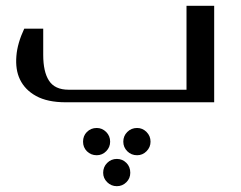

<svg xmlns="http://www.w3.org/2000/svg" viewBox="-20 -350 823 657"><path d="M712.9 -330.1V0H205.1Q142.6 0 103.5 -21.5Q65.4 -42.5 48.3 -78.1Q32.2 -111.3 36.1 -158.7Q39.6 -202.1 63 -252H127.9V-162.1Q127.9 -104.5 147.5 -74.2Q167.5 -43 214.8 -43H618.2V-330.1ZM264.2 134.8Q264.2 114.7 277.3 101.6Q291 87.9 311 87.9Q329.6 87.9 343.3 101.6Q356.9 115.2 356.9 134.8Q356.9 153.8 343.3 167.5Q329.6 181.2 311 181.2Q291 181.2 277.3 167.5Q264.2 154.3 264.2 134.8ZM401.9 134.8Q401.9 115.2 415.5 101.6Q429.2 87.9 449.2 87.9Q467.8 87.9 481.4 101.6Q495.1 115.2 495.1 134.8Q495.1 153.8 481.4 167.5Q467.8 181.2 449.2 181.2Q429.2 181.2 415.5 167.5Q401.9 153.8 401.9 134.8ZM333 241.2Q333 221.2 346.7 207.5Q360.4 193.8 379.9 193.8Q398.9 193.8 412.6 207.5Q425.8 220.7 425.8 241.2Q425.8 260.3 412.6 273.4Q398.9 287.1 379.9 287.1Q360.4 287.1 346.7 273.4Q333 259.8 333 241.2Z"/></svg>

Font: SimahzazaarabicW05-Regular
Style: Regular
Weight: 400
Designer: Ahmed zaza
Foundry: Ahmed zaza
Version: Version 1.001